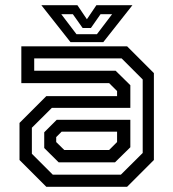

<svg xmlns="http://www.w3.org/2000/svg" viewBox="-20 -718 666 738"><path d="M158 0 55 -103V-245.5L158 -348.5H430V-368L399.5 -398.5H62V-540H468.5L571.5 -437V-103L468.5 0ZM205.5 -94 150 -149V-209.5L198 -257.5H481V-152L422 -94ZM183 -46.5H444.5L528.5 -130V-412.5L447.5 -493.5H111.5V-446H424.5L481 -390.5V-303.5H179.5L102.5 -227V-127ZM227 -141.5H399.5L430 -172V-212H217L196 -191V-172ZM251 -556 139 -698H277.5L314 -644L350.5 -698H489L377 -556ZM274 -586.5H352.5L411 -663.5H366.5L329.5 -610.5H297.5L260 -663.5H215.5Z"/></svg>

Font: Tourney Thin Medium
Style: Regular
Weight: 500
Version: Version 1.015